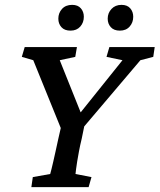

<svg xmlns="http://www.w3.org/2000/svg" viewBox="-20 -766 653 786"><path d="M554.7 -519.5 287.1 -204.1 331.1 -279.3 314.5 -198.2Q307.6 -169.9 303.2 -146Q298.8 -122.1 295.9 -104.5Q293 -86.9 291.5 -74.2Q290 -61.5 289.1 -53.7L354.5 -41L342.8 0H108.4L114.3 -41L185.5 -53.7Q187.5 -61.5 190.9 -74.2Q194.3 -86.9 198.2 -105Q202.1 -123 207.5 -146.5Q212.9 -169.9 218.8 -198.2L237.3 -279.3L244.1 -204.1L116.2 -519.5L69.3 -533.2L81.1 -573.2H294.9L288.1 -533.2L224.6 -519.5L315.4 -293H299.8L481.4 -519.5L416 -533.2L427.7 -573.2H613.3L607.4 -533.2ZM268.6 -640.6Q244.1 -640.6 231.4 -654.8Q218.8 -668.9 218.8 -689.5Q218.8 -712.9 233.9 -729.5Q249 -746.1 275.4 -746.1Q298.8 -746.1 311 -731.9Q323.2 -717.8 323.2 -697.3Q323.2 -673.8 308.6 -657.2Q293.9 -640.6 268.6 -640.6ZM470.7 -640.6Q446.3 -640.6 433.6 -654.8Q420.9 -668.9 420.9 -689.5Q420.9 -712.9 436.5 -729.5Q452.1 -746.1 477.5 -746.1Q501 -746.1 513.2 -731.9Q525.4 -717.8 525.4 -697.3Q525.4 -673.8 510.7 -657.2Q496.1 -640.6 470.7 -640.6Z"/></svg>

Font: Crimson Pro Medium
Style: Italic
Weight: 500
Italic angle: -12°
Designer: Jacques Le Bailly
Foundry: Baron von Fonthausen
Version: Version 1.003